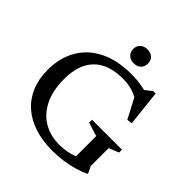

<svg xmlns="http://www.w3.org/2000/svg" viewBox="-228 -1038 1216 1216"><g transform="rotate(45 380.0 -430.0)"><path d="M670 -92.5 690 -53V-42.5Q654.5 -26 612.2 -14Q570 -2 523.5 4.5Q477 11 428.5 11Q340.5 11 269.8 -12Q199 -35 149 -79.2Q99 -123.5 72.5 -187.2Q46 -251 46 -332Q46.5 -440 93.2 -520Q140 -600 228.5 -643.5Q317 -687 442 -687Q480 -687 514.2 -682.2Q548.5 -677.5 589.5 -667L553.5 -661L615.5 -708.5H636L662 -468L627 -463.5L541 -627L590.5 -576.5Q550.5 -603.5 511.2 -616Q472 -628.5 422.5 -628.5Q357.5 -628.5 308.5 -611.2Q259.5 -594 226.8 -560.2Q194 -526.5 177.5 -477.8Q161 -429 161 -366Q160.5 -262 195.5 -190.8Q230.5 -119.5 292.2 -83.2Q354 -47 434 -47Q466.5 -47 498 -52.5Q529.5 -58 556.5 -69Q583.5 -80 601 -95.5L560.5 -25.5V-251.5L468.5 -280V-306H736.5V-280L670 -253.5ZM402 -745Q372 -745 354 -762.8Q336 -780.5 336 -807.5Q336 -835 354 -852.2Q372 -869.5 402 -869.5Q432.5 -869.5 450.2 -852.2Q468 -835 468 -807.5Q468 -780.5 450.2 -762.8Q432.5 -745 402 -745Z"/></g></svg>

Font: Newsreader 16pt 16pt Medium
Style: Regular
Weight: 500
Version: Version 1.003